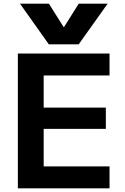

<svg xmlns="http://www.w3.org/2000/svg" viewBox="-20 -1020 676 1040"><path d="M88.4 -1000H245L324.7 -873.3H326.7L406.4 -1000H563L406.3 -780H244.4ZM76.7 0V-730H573.3V-611.4H216.6V-437.3H553.3V-322H216.6V-118.6H573.3V0Z"/></svg>

Font: M PLUS 1 Thin
Style: Regular
Weight: 100
Designer: Coji Morishita
Foundry: UNDERFOREST DESIGN
Version: Version 1.001